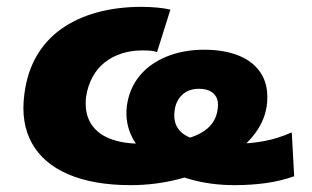

<svg xmlns="http://www.w3.org/2000/svg" viewBox="-20 -529 910 560"><path d="M361 11Q253 11 179.5 -20.5Q106 -52 73 -111.5Q40 -171 51 -254Q59 -318 87 -366Q115 -414 160 -445.5Q205 -477 264 -493Q323 -509 392 -509Q415 -509 437.5 -507Q460 -505 477 -501L438 -377Q431 -380 419.5 -381Q408 -382 395 -382Q363 -382 335 -373Q307 -364 285.5 -347Q264 -330 250 -304.5Q236 -279 231 -246Q226 -201 244 -170.5Q262 -140 299.5 -125Q337 -110 388 -110Q459 -110 508 -120.5Q557 -131 584 -153.5Q611 -176 615 -212Q619 -239 604.5 -254.5Q590 -270 560 -270Q530 -270 511 -252Q492 -234 489 -204Q485 -172 502 -150.5Q519 -129 560.5 -119.5Q602 -110 670 -110Q710 -110 750.5 -117.5Q791 -125 831 -143L838 -15Q799 -1 755.5 5Q712 11 664 11Q595 11 535 -6Q475 -23 431.5 -54Q388 -85 366 -127.5Q344 -170 350 -220Q357 -271 387 -307.5Q417 -344 466 -364Q515 -384 576 -384Q636 -384 679.5 -365.5Q723 -347 744 -310.5Q765 -274 758 -220Q751 -172 716.5 -130.5Q682 -89 627 -57Q572 -25 503 -7Q434 11 361 11Z"/></svg>

Font: Nunito Sans 10pt SemiExpanded Black
Style: Italic
Weight: 900
Width: 6
Italic angle: -9°
Designer: Vernon Adams
Foundry: Vernon Adams
Version: Version 3.101;gftools[0.9.27]